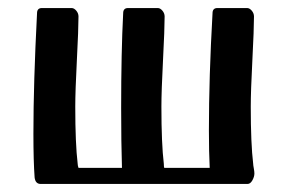

<svg xmlns="http://www.w3.org/2000/svg" viewBox="-20 -457 708 477"><path d="M612 -26Q612 -18 607 -9Q602 0 595 0H81Q68 0 66 -16Q63 -57 63 -125Q63 -251 72 -424Q72 -437 84 -437H158Q164 -437 169.5 -430.5Q175 -424 175 -416Q175 -385 171 -308Q167 -231 167 -192Q167 -100 173 -50Q173 -46 175 -40H283Q281 -102 281 -189Q281 -328 286 -424Q286 -437 298 -437H372Q378 -437 383.5 -430.5Q389 -424 389 -416Q389 -385 385 -308Q381 -231 381 -192Q381 -100 387 -50Q387 -43 388 -40H501Q499 -79 499 -133Q499 -266 508 -424Q508 -437 520 -437H594Q600 -437 605.5 -430.5Q611 -424 611 -416Q611 -385 607 -308Q603 -231 603 -192Q603 -100 609 -50Q609 -47 610.5 -39Q612 -31 612 -26Z"/></svg>

Font: Triodion Unicode
Style: Normal
Weight: 400
Version: Version 1.1